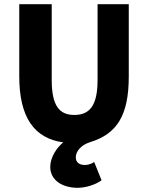

<svg xmlns="http://www.w3.org/2000/svg" viewBox="-20 -671 707 917"><path d="M351 226C389 226 437 211 465 190L430 103C419 110 403 117 386 117C360 117 342 106 342 80C342 55 363 23 410 8C538 -31 595 -119 595 -306V-651H446V-289C446 -165 407 -122 335 -122C264 -122 227 -165 227 -289V-651H72V-306C72 -110 144 -10 282 9C250 35 220 81 220 126C220 190 278 226 351 226Z"/></svg>

Font: DAIFUKU Sans
Style: Bold
Weight: 700
Designer: Original font ‘Source Han Sans JP’ : Paul D. Hunt
Foundry: Daifuku
Version: Version 1.000